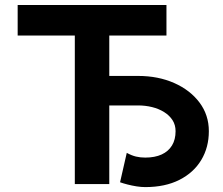

<svg xmlns="http://www.w3.org/2000/svg" viewBox="-20 -743 900 775"><path d="M362.5 -317.4H537.6V-436.5H362.5ZM688.7 -213.4Q688.7 -179.7 674.3 -155.9Q659.9 -132.1 632.6 -119.5Q605.2 -106.9 566.2 -106.9Q545.9 -106.9 528.7 -111.1Q511.5 -115.2 491.7 -126L464.6 -7.3Q477.5 -2.7 495.1 1.8Q512.7 6.3 531.4 9.3Q550 12.2 566.2 12.2Q646.7 12.2 704.2 -17Q761.7 -46.1 792.4 -97.2Q823 -148.2 823 -213.4Q823 -278.8 785.3 -329.1Q747.6 -379.4 682.9 -408Q618.2 -436.5 537.6 -436.5V-317.4Q566.9 -317.4 594 -310.7Q621.1 -304 642.5 -290.6Q663.8 -277.3 676.3 -258.1Q688.7 -238.8 688.7 -213.4ZM421.1 0V-599.6H651.9V-722.7H51.3V-599.6H282V0Z"/></svg>

Font: Giphurs
Style: Regular
Weight: 400
Version: Version 2.010